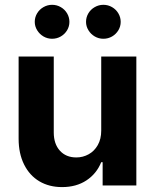

<svg xmlns="http://www.w3.org/2000/svg" viewBox="-20 -763 637 790"><path d="M396.5 -530.3H541V0H402.3V-95.7H396.5Q377.4 -48.3 335.7 -20.8Q293.9 6.8 235.4 6.8Q182.1 6.8 141.8 -17.1Q101.6 -41 79.1 -86.2Q56.6 -131.3 56.6 -192.4V-530.3H201.2V-217.8Q201.2 -170.9 226.3 -143.1Q251.5 -115.2 293.9 -115.2Q321.3 -115.2 344.7 -128.2Q368.2 -141.1 382.3 -166Q396.5 -190.9 396.5 -225.6ZM123 -672.9Q123 -691.9 132.6 -708Q142.1 -724.1 158.7 -733.6Q175.3 -743.2 194.3 -743.2Q213.9 -743.2 230.2 -733.6Q246.6 -724.1 256.1 -708Q265.6 -691.9 265.6 -672.9Q265.6 -654.3 256.1 -638.4Q246.6 -622.6 230.2 -613Q213.9 -603.5 194.3 -603.5Q175.3 -603.5 158.9 -613Q142.6 -622.6 132.8 -638.7Q123 -654.8 123 -672.9ZM334 -672.9Q334 -691.9 343.5 -708Q353 -724.1 369.6 -733.6Q386.2 -743.2 405.3 -743.2Q424.8 -743.2 441.2 -733.6Q457.5 -724.1 467 -708Q476.6 -691.9 476.6 -672.9Q476.6 -654.3 467 -638.4Q457.5 -622.6 441.2 -613Q424.8 -603.5 405.3 -603.5Q386.2 -603.5 369.9 -613Q353.5 -622.6 343.8 -638.7Q334 -654.8 334 -672.9Z"/></svg>

Font: Pretendard
Style: Bold
Weight: 700
Designer: Base glyphs from Inter by Rasmus Andersson; Hangeul glyphs from Noto Sans CJK(Source Han Sans) by Jang Soo-young and Kan
Foundry: Kil Hyung-jin
Version: Version 1.309